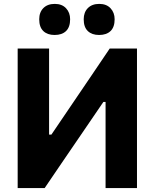

<svg xmlns="http://www.w3.org/2000/svg" viewBox="-20 -961 790 981"><path d="M70.3 0Q70.3 -57.6 70.3 -111.6Q70.3 -165.5 70.3 -232.4V-474.4Q70.3 -543.6 70.3 -599Q70.3 -654.4 70.3 -713H230.8Q230.8 -654.1 230.8 -598.4Q230.8 -542.7 230.8 -473.4V-273.2H242.6L358.1 -443.5Q401.9 -508 446.7 -574.1Q491.6 -640.1 540.6 -713H679.9Q679.9 -654.4 679.9 -599Q679.9 -543.6 679.9 -474.4V-232.4Q679.9 -165.5 679.9 -111.6Q679.9 -57.6 679.9 0H519.4Q519.4 -57.9 519.4 -112Q519.4 -166.2 519.4 -233.3V-440.2H508.2L391.7 -269.4Q338.5 -191.7 294 -126.4Q249.5 -61 208.1 0ZM486.2 -782.3Q449.8 -782.3 428.7 -802.3Q407.7 -822.3 407.7 -862.5Q407.7 -898.4 429 -919.8Q450.3 -941.1 487.2 -941.1Q524 -941.1 544.8 -918.8Q565.7 -896.5 565.7 -862.5Q565.7 -822.3 544.7 -802.3Q523.8 -782.3 486.2 -782.3ZM258.9 -782.3Q222.4 -782.3 201.4 -802.3Q180.4 -822.3 180.4 -862.5Q180.4 -898.4 201.7 -919.8Q222.9 -941.1 259.9 -941.1Q296.7 -941.1 317.5 -918.8Q338.3 -896.5 338.3 -862.5Q338.3 -822.3 317.4 -802.3Q296.5 -782.3 258.9 -782.3Z"/></svg>

Font: Commissioner Thin
Style: Regular
Weight: 100
Designer: Kostas Bartsokas
Foundry: Kostas Bartsokas
Version: Version 1.001;gftools[0.9.23]